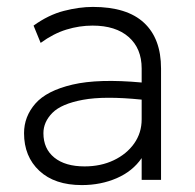

<svg xmlns="http://www.w3.org/2000/svg" viewBox="-20 -520 564 555"><path d="M216.5 15Q138 15 93.8 -26.2Q49.5 -67.5 49.5 -135Q49.5 -183 82.2 -220.5Q115 -258 189.8 -275.5Q264.5 -293 389.5 -281.5V-322Q389.5 -380 352 -413Q314.5 -446 247.5 -446Q209.5 -446 172 -434.5Q134.5 -423 97.5 -396L77 -446Q120 -477 164.5 -488.5Q209 -500 248.5 -500Q347 -500 396.2 -454.2Q445.5 -408.5 445.5 -322V0H389.5V-63Q363.5 -25 317.5 -5Q271.5 15 216.5 15ZM105.5 -135Q105.5 -90 137 -64.5Q168.5 -39 224.5 -39Q271.5 -39 308.8 -56.8Q346 -74.5 367.8 -105.2Q389.5 -136 389.5 -175V-232Q282 -243 219.8 -231.5Q157.5 -220 131.5 -193.8Q105.5 -167.5 105.5 -135Z"/></svg>

Font: Geologica Thin
Style: Regular
Weight: 100
Designer: Sindre Bremnes, Frode Helland
Foundry: Monokrom Skriftforlag AS
Version: Version 1.010; ttfautohint (v1.8.4.7-5d5b);gftools[0.9.28]